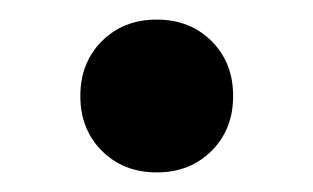

<svg xmlns="http://www.w3.org/2000/svg" viewBox="-20 -428 320 196"><path d="M84 -274Q62 -296 62 -330Q62 -364 84 -386Q106 -408 140 -408Q174 -408 196 -386Q218 -364 218 -330Q218 -296 196 -274Q174 -252 140 -252Q106 -252 84 -274Z"/></svg>

Font: Old Standard TT
Style: Bold
Weight: 700
Designer: Alexey Kryukov <alexios@thessalonica.org.ru>
Version: Version 2.2